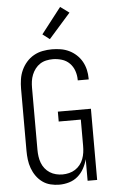

<svg xmlns="http://www.w3.org/2000/svg" viewBox="-63 -1015 627 1064"><g transform="rotate(-5 250.0 -482.5)"><path d="M223 8Q199 8 174.5 2Q150 -4 130 -18.5Q110 -33 95.5 -53.5Q81 -74 72.5 -97.5Q64 -121 61 -145.5Q58 -170 58 -195V-540Q58 -566 62 -592.5Q66 -619 77 -643Q88 -667 105.5 -687Q123 -707 146 -720Q169 -733 195 -738Q221 -743 247 -743Q272 -743 296 -739Q320 -735 342 -724.5Q364 -714 382.5 -697Q401 -680 413 -658.5Q425 -637 430.5 -613Q436 -589 436 -564V-559H375V-563Q375 -588 366.5 -612.5Q358 -637 340 -655Q322 -673 297 -680.5Q272 -688 247 -688Q229 -688 210.5 -684Q192 -680 176.5 -670Q161 -660 149.5 -645Q138 -630 131 -612.5Q124 -595 121.5 -577Q119 -559 119 -540V-195Q119 -177 121.5 -158.5Q124 -140 130.5 -122.5Q137 -105 148.5 -90.5Q160 -76 175.5 -66Q191 -56 209.5 -51.5Q228 -47 246 -47Q264 -47 282.5 -51.5Q301 -56 316.5 -66Q332 -76 343.5 -90.5Q355 -105 361.5 -122.5Q368 -140 370.5 -158Q373 -176 373 -195V-341H250V-396H434V0H381V-120Q374 -93 360.5 -68.5Q347 -44 326 -26Q305 -8 278 0Q251 8 223 8ZM241 -800 202 -830 313 -973 362 -937Z"/></g></svg>

Font: Iosevka Term Curly Light
Style: Regular
Weight: 300
Designer: Belleve Invis
Foundry: Belleve Invis
Version: Version 32.3.0